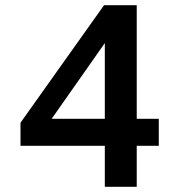

<svg xmlns="http://www.w3.org/2000/svg" viewBox="-20 -720 690 740"><path d="M384 0V-158H59V-247L381 -700H507V-262H592V-158H507V0ZM179 -262H384V-554Z"/></svg>

Font: .
Style: 
Weight: 500
Designer: A.Korolkova, Vitaly Kuzmin
Foundry: ParaType Ltd
Version: Version 1.000; Glyphs 3.2, build 3192.0